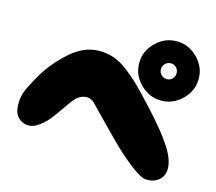

<svg xmlns="http://www.w3.org/2000/svg" viewBox="-99 -867 1050 935"><g transform="rotate(15 426.0 -399.5)"><path d="M711 -55Q748 -53 774 -74Q800 -95 800 -134Q800 -178 761 -239Q722 -300 632 -398Q580 -454 549 -485Q518 -516 479.5 -546Q441 -576 405.5 -588.5Q370 -601 329 -601Q252 -601 180 -535.5Q108 -470 65 -391Q62 -386 55 -373Q48 -360 46 -356Q44 -352 38.5 -341.5Q33 -331 31.5 -326.5Q30 -322 26 -313Q22 -304 21 -298Q20 -292 18 -283.5Q16 -275 15.5 -267Q15 -259 15 -250Q15 -205 37 -183Q59 -161 90 -161Q115 -161 142 -181Q169 -201 186.5 -223Q204 -245 230 -282.5Q256 -320 267 -334Q289 -361 317 -366.5Q345 -372 368 -351Q379 -340 437 -280Q495 -220 538.5 -177.5Q582 -135 633.5 -95.5Q685 -56 711 -55ZM832 -595Q832 -655 787 -699.5Q742 -744 682 -744Q622 -744 577 -699.5Q532 -655 532 -595Q532 -534 577 -489.5Q622 -445 682 -445Q742 -445 787 -489.5Q832 -534 832 -595ZM709.5 -564.5Q698 -553 682 -553Q666 -553 654 -564.5Q642 -576 642 -593Q642 -610 654 -621.5Q666 -633 682 -633Q698 -633 709.5 -621.5Q721 -610 721 -593Q721 -576 709.5 -564.5Z"/></g></svg>

Font: Cherry Bomb
Style: Regular
Weight: 400
Designer: satsuyako
Foundry: satsuyako
Version: Version 4.0